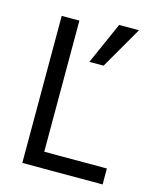

<svg xmlns="http://www.w3.org/2000/svg" viewBox="-107 -775 691 850"><g transform="rotate(15 238.5 -350.5)"><path d="M445 0H77V-674H158V-73H445ZM313 -509H248L333 -701H424Z"/></g></svg>

Font: Hind Siliguri
Style: Regular
Weight: 400
Designer: Jyotish Sonowal
Foundry: Indian Type Foundry
Version: Version 1.001;PS 1.0;hotconv 1.0.86;makeotf.lib2.5.63406; tt